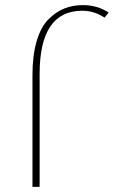

<svg xmlns="http://www.w3.org/2000/svg" viewBox="-20 -731 445 751"><path d="M107 0V-437Q107 -515 123.5 -570.5Q140 -626 169.5 -655.5Q199 -685 232 -698Q265 -711 305 -711Q360 -711 405 -682L389 -662Q348 -689 302 -689Q135 -689 135 -442V0Z"/></svg>

Font: EauTestInfant Extralight
Style: Regular
Weight: 250
Designer: Christian Thalmann (Catharsis Fonts)
Version: Version 0.001;PS 000.001;hotconv 1.0.88;makeotf.lib2.5.64775